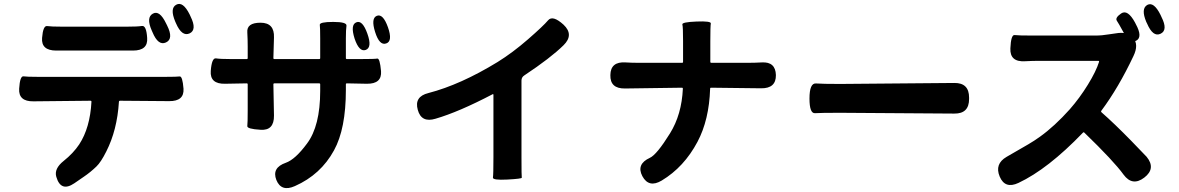

<svg xmlns="http://www.w3.org/2000/svg" viewBox="-20 -882 5970 972"><path d="M356 46Q288 92 265 13Q253 -28 302 -67Q351 -106 381 -151Q436 -235 443 -367Q443 -372 438 -372L149 -369Q73 -368 77 -433Q81 -498 99 -495.5Q117 -493 168 -493H823Q875 -493 889.5 -495Q904 -497 909 -433Q913 -369 836 -370L588 -372Q582 -372 582 -366Q573 -223 518 -115Q491 -61 468 -39Q438 -10 404 13ZM265 -626Q188 -626 193 -690Q198 -753 218.5 -750Q239 -747 295 -747H622Q676 -747 698.5 -750.5Q721 -754 725 -690Q730 -626 653 -626ZM820 -667Q781 -649 752 -719L748 -728Q719 -794 754 -813Q788 -832 821 -763L826 -753Q860 -685 820 -667ZM940 -713Q901 -695 871 -764L867 -773Q839 -840 872 -858Q906 -877 940 -809L945 -798Q978 -731 940 -713Z M1473 60Q1404 91 1379 29Q1355 -33 1427 -58Q1475 -75 1534 -155Q1601 -244 1601 -422V-455Q1601 -460 1596 -460H1369Q1364 -460 1364 -455L1367 -297Q1368 -220 1299 -225Q1230 -229 1232 -244Q1234 -259 1234 -324V-455Q1234 -460 1229 -460L1120 -458Q1042 -456 1047 -523Q1052 -590 1073.5 -586.5Q1095 -583 1149 -583H1229Q1234 -583 1234 -588V-646Q1234 -682 1232 -718Q1228 -767 1299 -767Q1370 -767 1367 -692L1364 -588Q1364 -583 1369 -583H1596Q1601 -583 1601 -588V-688Q1601 -741 1599 -756Q1597 -771 1667 -771Q1737 -771 1734 -751.5Q1731 -732 1731 -688V-588Q1731 -583 1736 -583H1805Q1877 -583 1890 -585.5Q1903 -588 1909 -522Q1914 -457 1837 -458L1736 -460Q1731 -460 1731 -455V-427Q1731 -230 1671 -121Q1604 2 1473 60ZM1831 -629Q1798 -618 1775 -687Q1753 -757 1784 -769Q1815 -782 1840 -711Q1865 -641 1831 -629ZM1935 -662Q1901 -650 1879 -720Q1857 -790 1888 -802Q1919 -814 1944 -744Q1969 -673 1935 -662Z M2548 27Q2473 31 2475.5 16.5Q2478 2 2478 -87V-402Q2478 -407 2474 -405Q2302 -315 2185 -281Q2113 -259 2095 -326Q2076 -393 2149 -411Q2311 -453 2499 -568Q2575 -615 2653 -683Q2731 -751 2754.5 -779Q2778 -807 2833 -757Q2887 -706 2833 -653Q2768 -589 2634 -500Q2620 -491 2620 -474V-87Q2620 12 2621.5 17.5Q2623 23 2548 27Z M3330 32Q3265 71 3232 10Q3200 -51 3270 -83Q3305 -99 3372 -207Q3431 -302 3437 -433Q3437 -438 3432 -438L3144 -434Q3068 -433 3070 -502Q3071 -571 3147 -566Q3178 -564 3214 -564H3433Q3438 -564 3438 -569V-674Q3438 -746 3434.5 -758Q3431 -770 3506 -773Q3581 -776 3578.5 -763Q3576 -750 3576 -673V-569Q3576 -564 3581 -564H3765Q3801 -564 3837 -566Q3906 -570 3908 -502Q3909 -434 3833 -435L3580 -438Q3575 -438 3575 -433Q3570 -275 3511 -164Q3443 -36 3330 32Z M4078 -383Q4078 -462 4111 -459.5Q4144 -457 4233 -457L4811 -462Q4886 -463 4886 -388V-381Q4886 -306 4811 -307L4233 -311Q4134 -311 4106 -309Q4078 -307 4078 -383Z M5773 17Q5713 63 5668 2Q5619 -66 5469 -211Q5465 -214 5462 -210Q5285 -26 5136 44Q5068 76 5041 12Q5014 -52 5076 -88L5185 -151Q5216 -169 5245 -190Q5319 -243 5396 -329Q5446 -386 5487.5 -453.5Q5529 -521 5544 -569Q5545 -574 5540 -574H5242Q5206 -574 5170 -572Q5092 -567 5095 -637Q5098 -707 5116.5 -704.5Q5135 -702 5206 -702H5525Q5559 -702 5593 -708L5628 -713Q5689 -724 5717 -690Q5746 -656 5718 -598Q5643 -439 5556 -322Q5552 -317 5557 -313Q5622 -256 5707 -169Q5783 -90 5785 -88Q5833 -29 5773 17ZM5855 -711Q5817 -693 5787 -763L5783 -771Q5755 -838 5788 -857Q5821 -875 5855 -807L5860 -796Q5894 -729 5855 -711ZM5732 -676Q5699 -658 5664 -725Q5644 -762 5634 -777Q5624 -792 5656 -814Q5689 -836 5726 -768L5730 -760Q5766 -694 5732 -676Z"/></svg>

Font: Resource Han Rounded KR
Style: Bold
Weight: 700
Designer: Cyano Hao (round all glyphs); Ryoko NISHIZUKA 西塚涼子 (kana, bopomofo & ideographs); Paul D. Hunt (Latin, Greek & Cyrillic)
Foundry: Cyano Hao
Version: 0.990